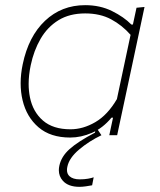

<svg xmlns="http://www.w3.org/2000/svg" viewBox="-20 -524 621 744"><path d="M403.5 0Q406.5 -14 409.5 -28.5L418 -68H412Q378.5 -27.5 336.2 -9.2Q294 9 252 9Q175.5 9 129.2 -30.8Q83 -70.5 67.5 -135.5Q60 -167 60 -201.5Q60 -237 68 -275Q90.5 -383 154.5 -443.5Q218.5 -504 310 -504Q368 -504 414 -481.2Q460 -458.5 489 -429H495L509 -494L540 -497Q527.5 -439.5 516.5 -386.5Q505 -333 492 -271.5L440 -28.5Q437 -14 434 0ZM253 -23Q302 -23 349.5 -50.8Q397 -78.5 433 -140L486 -389Q453 -426.5 410.5 -449.2Q368 -472 310 -472Q249.5 -472 206.8 -445.8Q164 -419.5 137.5 -374Q111 -328.5 99 -271Q91 -233 91 -199Q91 -172 96 -147Q107.5 -90.5 146.5 -56.8Q185.5 -23 253 -23ZM288 200Q244.5 200 223.5 176.5Q208 159 208 135.5Q208 127 210 118Q217.5 82.5 249.5 53.8Q281.5 25 348 -10L350 -21H359L373 0Q325 23 286.5 55.5Q248 88 241 122Q239.5 128.5 239.5 134.5Q239.5 150 249.5 159Q263 171 289 171Q306.5 171 320.8 168.5Q335 166 343 163L337 194Q327.5 196 313 198Q298.5 200 288 200Z"/></svg>

Font: Heraclito Thin
Style: Italic
Weight: 100
Italic angle: -12°
Designer: Kostas Bartsokas (font) & Cristiano Sobral (main changes)
Foundry: Kostas Bartsokas (font) & Cristiano Sobral (main changes)
Version: Version 1.00;July 8, 2020;FontCreator 13.0.0.2655 64-bit